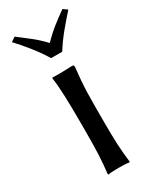

<svg xmlns="http://www.w3.org/2000/svg" viewBox="-180 -734 643 790"><g transform="rotate(-30 142.0 -339.5)"><path d="M95.2 -249Q95.2 -308.6 93.3 -364.7Q91.3 -420.9 85.9 -455.1L87.9 -458Q105 -457 133.5 -457.5Q162.1 -458 180.2 -459Q186.5 -459 188.2 -457.5Q189.9 -456.1 189.9 -448.2Q186.5 -416.5 184.3 -389.9Q182.1 -363.3 181.2 -335Q180.2 -306.6 180.2 -266.1V-190.9Q180.2 -130.4 182.1 -87.9Q184.1 -45.4 189.9 0L187.5 2.9Q178.2 1 162.8 0.5Q147.5 0 137.7 0Q128.4 0 112.8 0.5Q97.2 1 87.9 2.9L85.9 0Q91.3 -43.5 93.3 -87.4Q95.2 -131.3 95.2 -190.9ZM123 -529.8Q100.1 -567.4 71.8 -602.8Q43.5 -638.2 16.1 -667.5L37.1 -681.6Q67.9 -658.2 95.5 -636.5Q123 -614.7 149.4 -586.4Q179.2 -617.2 206.8 -638.9Q234.4 -660.6 264.2 -681.6L284.2 -667.5Q256.8 -637.2 228 -602.3Q199.2 -567.4 175.8 -529.8Z"/></g></svg>

Font: Kurinto Seri
Style: Regular
Weight: 400
Designer: Kurinto was developed by Clint Goss from a range of fonts that are compatible with the SIL Open Font License Version 1.1
Foundry: Clinton F. Goss
Version: Version 2.196; July 25, 2020